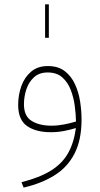

<svg xmlns="http://www.w3.org/2000/svg" viewBox="-20 -600 455 877"><path d="M186 -427.2V-580.1H203.1V-427.2ZM352.5 -54.2Q352.5 38.6 320.8 100.8Q289.1 163.1 229.7 200.4Q170.4 237.8 87.9 256.8L78.1 232.4Q161.6 210.9 212.6 179.2Q263.7 147.5 290.5 100.3Q317.4 53.2 326.7 -15.1Q301.3 -7.3 272.5 -1.7Q243.7 3.9 211.9 3.9Q144 3.9 103.5 -24.4Q63 -52.7 63 -120.6Q63 -166.5 77.6 -207Q92.3 -247.6 122.3 -272.9Q152.3 -298.3 198.2 -298.3Q246.1 -298.3 276.1 -274.9Q306.2 -251.5 323 -214.4Q339.8 -177.2 346.2 -134.8Q352.5 -92.3 352.5 -54.2ZM214.4 -25.9Q243.2 -25.9 272.2 -31.5Q301.3 -37.1 327.1 -44.9Q326.7 -77.6 321.5 -116.2Q316.4 -154.8 303 -189.7Q289.6 -224.6 264.2 -246.8Q238.8 -269 197.8 -269Q159.2 -269 135.3 -247.1Q111.3 -225.1 100.3 -191.7Q89.4 -158.2 89.4 -123.5Q89.4 -69.3 124.8 -47.6Q160.2 -25.9 214.4 -25.9Z"/></svg>

Font: Vazirmatn UI Thin
Style: Regular
Weight: 100
Designer: Saber Rastikerdar
Foundry: Saber Rastikerdar
Version: Version 33.003